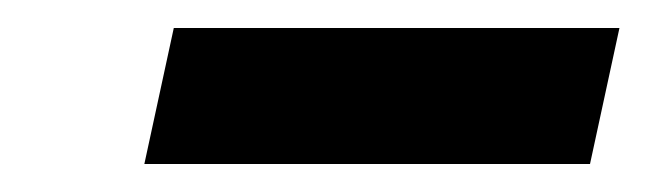

<svg xmlns="http://www.w3.org/2000/svg" viewBox="-20 -676 462 137"><path d="M83 -559 104 -656H422L401 -559Z"/></svg>

Font: Kanit SemiBold
Style: Italic
Weight: 600
Italic angle: -12°
Designer: Katatrad Team
Foundry: CadsonDemak
Version: Version 2.000; ttfautohint (v1.8.3)